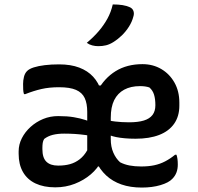

<svg xmlns="http://www.w3.org/2000/svg" viewBox="-20 -834 890 865"><path d="M246 -544Q299 -544 337 -529.5Q375 -515 399.5 -488.5Q424 -462 436 -424L411 -449H448L419 -424Q450 -482 501 -513.5Q552 -545 622 -545Q669 -545 706.5 -523Q744 -501 766 -462Q788 -423 788 -372Q788 -369 788 -365Q788 -361 788 -358Q788 -310 764.5 -276.5Q741 -243 697 -226Q653 -209 591 -209Q565 -209 542.5 -211Q520 -213 503 -216.5Q486 -220 473.5 -225Q461 -230 454 -236L441 -229V-299Q458 -294 472 -291Q486 -288 499.5 -286.5Q513 -285 528 -284Q543 -283 561 -283Q602 -283 628 -291Q654 -299 667 -316Q680 -333 680 -360Q680 -388 674 -407.5Q668 -427 653 -440Q644 -443 634 -444.5Q624 -446 611 -446Q569 -446 539.5 -430Q510 -414 494.5 -383Q479 -352 479 -303V-207Q479 -173 490.5 -146.5Q502 -120 521 -103Q540 -93 563.5 -88.5Q587 -84 616 -84Q649 -84 675 -89.5Q701 -95 724 -107Q747 -119 769 -137H775Q778 -129 779.5 -118Q781 -107 781 -92Q781 -73 775 -57Q769 -41 756 -28Q740 -11 703 0Q666 11 619 11Q567 11 527 -3Q487 -17 458.5 -43.5Q430 -70 412 -108L445 -84H398L436 -108Q420 -75 389 -48.5Q358 -22 317 -6Q276 10 229 10Q177 10 140 -7.5Q103 -25 83.5 -59Q64 -93 64 -141V-152Q64 -183 78.5 -211.5Q93 -240 118 -262.5Q143 -285 174.5 -298Q206 -311 242 -311Q283 -311 312.5 -306Q342 -301 364.5 -293.5Q387 -286 407 -277H422V-215Q392 -222 366.5 -225.5Q341 -229 317.5 -230.5Q294 -232 269 -232Q240 -232 218 -226.5Q196 -221 179 -208Q174 -200 172.5 -190Q171 -180 171 -168V-162Q171 -123 189 -105.5Q207 -88 241 -88H244Q272 -88 295.5 -94.5Q319 -101 339 -116.5Q359 -132 373 -157V-330Q373 -368 361.5 -392.5Q350 -417 322.5 -429Q295 -441 246 -441Q202 -441 167 -433Q132 -425 94 -410H88Q85 -419 84.5 -430.5Q84 -442 84 -456Q84 -472 88 -488Q92 -504 102 -514Q112 -524 132.5 -530.5Q153 -537 182 -540.5Q211 -544 246 -544ZM488 -814Q513 -814 532 -811Q551 -808 566 -801Q578 -795 581.5 -783.5Q585 -772 581 -760Q575 -736 561 -714Q547 -692 529 -674.5Q511 -657 490 -644Q474 -634 458 -630Q442 -626 423 -626Q409 -626 395.5 -629.5Q382 -633 371 -641Q403 -668 425.5 -694.5Q448 -721 464 -750Q480 -779 488 -814Z"/></svg>

Font: Recursive Casual Medium
Style: Regular
Weight: 500
Version: Version 1.047